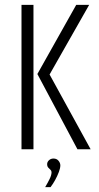

<svg xmlns="http://www.w3.org/2000/svg" viewBox="-20 -611 404 786"><path d="M297 0 133 -308 292 -591H345L183 -306L351 0ZM68 0V-591H117V0ZM165 155Q175 138 183 122Q191 106 191 94Q191 88 186.5 84Q182 80 177.5 75Q173 70 173 61Q173 52 180.5 45Q188 38 199 38Q212 38 219.5 47Q227 56 227 66Q227 77 221 93Q215 109 206 125.5Q197 142 187 155Z"/></svg>

Font: Alumni Sans Thin Light
Style: Regular
Weight: 300
Version: Version 1.018